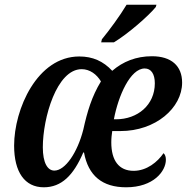

<svg xmlns="http://www.w3.org/2000/svg" viewBox="-20 -786 794 816"><path d="M410 -606H464C524 -642 612 -719 642 -756L645 -766H518C490 -719 445 -658 413 -619ZM166 10C241 10 292 -40 334 -138H337C355 -39 415 10 516 10C633 10 685 -59 685 -107C685 -119 682 -129 675 -135C650 -98 604 -60 548 -60C485 -60 453 -104 453 -181C453 -200 455 -215 457 -229H492C641 -229 754 -327 754 -435C754 -506 708 -547 626 -547C558 -547 502 -524 457 -485C419 -526 374 -546 317 -546C138 -546 40 -322 40 -167C40 -55 85 10 166 10ZM473 -279H464C483 -380 534 -495 595 -495C622 -495 638 -472 638 -432C638 -340 565 -279 473 -279ZM211 -61C182 -61 162 -94 162 -160C162 -285 221 -492 327 -492C362 -492 391 -470 409 -440C370 -376 351 -312 334 -235C309 -137 257 -61 211 -61Z"/></svg>

Font: Noto Serif Condensed SemiBold
Style: Italic
Weight: 600
Width: 3
Italic angle: -12°
Designer: Monotype Design Team
Foundry: Monotype Imaging Inc.
Version: Version 2.014